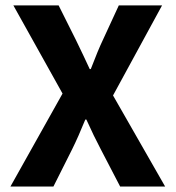

<svg xmlns="http://www.w3.org/2000/svg" viewBox="-20 -680 640 700"><path d="M18.1 0 208 -338.9 28.8 -660.2H193.8L256.8 -534.2Q265.6 -516.6 283.9 -477.8Q302.2 -439 307.1 -428.2H311Q337.9 -498.5 355 -534.2L413.1 -660.2H570.8L392.1 -332L582 0H418L347.2 -136.2Q322.8 -182.1 294.9 -244.1H291Q265.6 -181.6 243.2 -136.2L174.8 0Z"/></svg>

Font: Office Code Pro D Bold
Style: Regular
Weight: 700
Designer: Nathan Rutzky & Paul D. Hunt
Foundry: Adobe Systems Incorporated
Version: Version 1.004;PS 001.004;hotconv 1.0.70;makeotf.lib2.5.58329